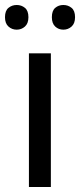

<svg xmlns="http://www.w3.org/2000/svg" viewBox="-31 -750 321 770"><path d="M173 0H85V-536H173ZM-11 -681Q-11 -707 3 -718.5Q17 -730 36 -730Q55 -730 69 -718.5Q83 -707 83 -681Q83 -656 69 -643.5Q55 -631 36 -631Q17 -631 3 -643.5Q-11 -656 -11 -681ZM177 -681Q177 -707 190.5 -718.5Q204 -730 223 -730Q242 -730 256 -718.5Q270 -707 270 -681Q270 -656 256 -643.5Q242 -631 223 -631Q204 -631 190.5 -643.5Q177 -656 177 -681Z"/></svg>

Font: Noto Sans Grantha
Style: Regular
Weight: 400
Designer: Monotype Design Team
Foundry: Monotype Imaging Inc.
Version: Version 2.003; ttfautohint (v1.8.4.7-5d5b)